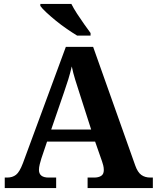

<svg xmlns="http://www.w3.org/2000/svg" viewBox="-20 -951 793 971"><path d="M4 0V-53H16Q43 -53 61 -67Q79 -81 96 -126L313 -714H451L664 -114Q676 -80 694.5 -66.5Q713 -53 741 -53H753V0H423V-53H456Q478 -53 491.5 -61.5Q505 -70 505 -91Q505 -103 502 -115Q499 -127 496 -135L461 -235H218L189 -149Q185 -137 181 -120.5Q177 -104 177 -92Q177 -53 226 -53H264V0ZM239 -296H441L382 -480Q371 -514 360.5 -547.5Q350 -581 343 -615Q335 -581 325.5 -550Q316 -519 304 -485ZM370 -771Q347 -785 318.5 -804.5Q290 -824 263 -846Q236 -868 214.5 -888Q193 -908 184 -921V-931H341Q352 -909 369.5 -882Q387 -855 405.5 -829Q424 -803 438 -784V-771Z"/></svg>

Font: Noto Serif Ethiopic
Style: Bold
Weight: 700
Designer: Monotype Design Team
Foundry: Monotype Imaging Inc.
Version: Version 2.102; ttfautohint (v1.8.4.7-5d5b)